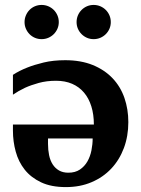

<svg xmlns="http://www.w3.org/2000/svg" viewBox="-20 -743 569 775"><path d="M173.8 -184.1V-162.1Q173.8 -137.7 178.2 -116.5Q182.6 -95.2 192.6 -79.6Q202.6 -64 218.3 -54.9Q233.9 -45.9 255.9 -45.9Q283.7 -45.9 302.5 -58.6Q321.3 -71.3 332.8 -91.3Q344.2 -111.3 349.1 -136Q354 -160.6 354 -184.1ZM498 -250Q498 -193.4 480 -145.3Q461.9 -97.2 429 -62.3Q396 -27.3 349.6 -7.6Q303.2 12.2 246.1 12.2Q186.5 12.2 145.8 -7.1Q105 -26.4 79.8 -58.1Q54.7 -89.8 43.5 -130.9Q32.2 -171.9 32.2 -215.8V-240.2H358.9Q358.9 -281.2 348.6 -314Q338.4 -346.7 318.8 -369.6Q299.3 -392.6 271 -404.8Q242.7 -417 206.1 -417Q168 -417 136.2 -408.2Q104.5 -399.4 81.1 -388.7Q54.2 -376 32.2 -360.8V-440.9Q57.6 -457.5 89.8 -470.2Q117.7 -481.4 156.2 -490.7Q194.8 -500 243.2 -500Q306.6 -500 354.5 -480.5Q402.3 -460.9 434.3 -427.2Q466.3 -393.6 482.2 -347.9Q498 -302.2 498 -250ZM217.3 -653.8Q217.3 -639.6 211.9 -627.2Q206.5 -614.7 197 -605.2Q187.5 -595.7 174.8 -590.3Q162.1 -585 147.9 -585Q133.8 -585 121.1 -590.3Q108.4 -595.7 99.1 -605.2Q89.8 -614.7 84.5 -627.2Q79.1 -639.6 79.1 -653.8Q79.1 -668 84.5 -680.7Q89.8 -693.4 99.1 -702.9Q108.4 -712.4 121.1 -717.8Q133.8 -723.1 147.9 -723.1Q162.1 -723.1 174.8 -717.8Q187.5 -712.4 197 -702.9Q206.5 -693.4 211.9 -680.7Q217.3 -668 217.3 -653.8ZM427.2 -653.8Q427.2 -639.6 421.9 -627.2Q416.5 -614.7 407 -605.2Q397.5 -595.7 384.8 -590.3Q372.1 -585 357.9 -585Q343.8 -585 331.3 -590.3Q318.8 -595.7 309.3 -605.2Q299.8 -614.7 294.4 -627.2Q289.1 -639.6 289.1 -653.8Q289.1 -668 294.4 -680.7Q299.8 -693.4 309.3 -702.9Q318.8 -712.4 331.3 -717.8Q343.8 -723.1 357.9 -723.1Q372.1 -723.1 384.8 -717.8Q397.5 -712.4 407 -702.9Q416.5 -693.4 421.9 -680.7Q427.2 -668 427.2 -653.8Z"/></svg>

Font: Charis SIL CyrE
Style: Bold
Weight: 700
Foundry: SIL International
Version: Version 5.000